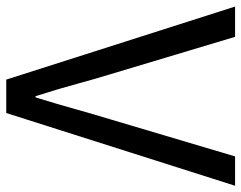

<svg xmlns="http://www.w3.org/2000/svg" viewBox="-99 -674 773 615"><g transform="rotate(90 287.5 -366.5)"><path d="M235 0 1 -733H98L217 -336Q233 -284 246 -236Q264 -169 288 -94H292Q314 -165 332 -230Q346 -280 363 -336L481 -733H575L342 0Z"/></g></svg>

Font: Noto Sans CJK KR Regular (TTF)
Style: Regular
Weight: 400
Designer: Ryoko NISHIZUKA 西塚涼子 (kana & ideographs); Paul D. Hunt (Latin, Greek & Cyrillic); Wenlong ZHANG 张文龙 (bopomofo); Sandoll 
Foundry: Adobe Systems Incorporated
Version: Version 1.004;PS 1.004;hotconv 1.0.82;makeotf.lib2.5.63406